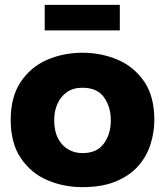

<svg xmlns="http://www.w3.org/2000/svg" viewBox="-20 -764 678 790"><path d="M319 6Q241 6 174 -23Q107 -52 65.5 -113.5Q24 -175 24 -271Q24 -363 63.5 -424.5Q106 -488.5 173.5 -517.8Q241 -547 319 -547Q396.5 -547 464.2 -518.2Q532 -489.5 575 -426Q615 -365 615 -271Q615 -219.5 599.2 -170Q583.5 -120.5 548.8 -81Q514 -41.5 457.2 -17.8Q400.5 6 319 6ZM473 -639H164V-744H473ZM319 -134Q379 -134 407.5 -173.5Q436 -213 436 -269Q436 -324 408 -363.5Q380 -403 319 -403Q281.5 -403 255.8 -385.2Q230 -367.5 216.5 -337.2Q203 -307 203 -269Q203 -225 218.5 -195Q234 -165 260.2 -149.5Q286.5 -134 319 -134Z"/></svg>

Font: Argentum Novus
Style: Bold
Weight: 700
Designer: Julieta Ulanovsky (font) & Cristiano Sobral (main changes)
Foundry: Julieta Ulanovsky (font) & Cristiano Sobral (main changes)
Version: Version 3.00;November 27, 2020;FontCreator 13.0.0.2655 64-bi